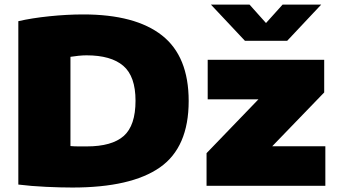

<svg xmlns="http://www.w3.org/2000/svg" viewBox="-20 -811 1469 838"><path d="M296 7.5Q245.5 7.5 180.8 4.5Q116 1.5 60 -5.5V-718.5Q118 -732 195.2 -740Q272.5 -748 343.5 -748Q570.5 -748 687 -656.5Q803.5 -565 803.5 -370Q803.5 -168 677.8 -80.2Q552 7.5 296 7.5ZM358.5 -172Q468.5 -172 520 -217.5Q571.5 -263 571.5 -371.5Q571.5 -478 518 -523.8Q464.5 -569.5 357.5 -569.5Q342 -569.5 322 -567.5Q302 -565.5 287.5 -563V-173.5Q305 -172 322.5 -172Q340 -172 358.5 -172ZM881.5 0V-142.5L1108 -377.5H886.5V-550H1395V-407.5L1168 -172.5H1400V0ZM1049 -633 900.5 -791H1069L1141 -710.5L1213.5 -791H1382L1233.5 -633Z"/></svg>

Font: Encode Sans SemiExpanded SemiExpanded Black
Style: Regular
Weight: 900
Width: 6
Designer: Multiple Designers
Foundry: Impallari Type
Version: Version 3.000; ttfautohint (v1.8.3) -l 8 -r 50 -G 200 -x 14 